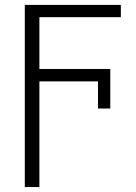

<svg xmlns="http://www.w3.org/2000/svg" viewBox="-20 -548 545 771"><path d="M373.5 -112.3V-221.2H138.2V203.1H79.6V-528.3H465.3V-479H138.2V-271H422.9V-112.3Z"/></svg>

Font: Roboto Light
Style: Regular
Weight: 300
Designer: Google
Version: Version 2.134; 2016; ttfautohint (v1.6)